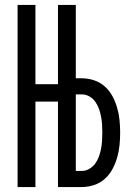

<svg xmlns="http://www.w3.org/2000/svg" viewBox="-20 -755 540 775"><path d="M51 0V-735H123V-415H214V-735H286V-439H310Q335 -439 359.5 -431Q384 -423 403 -406Q422 -389 434 -366.5Q446 -344 453 -319.5Q460 -295 462.5 -270Q465 -245 465 -220Q465 -194 462.5 -169Q460 -144 453 -119.5Q446 -95 434 -72.5Q422 -50 403 -33Q384 -16 359.5 -8Q335 0 310 0H214V-345H123V0ZM286 -65H310Q326 -65 340.5 -73.5Q355 -82 364.5 -95Q374 -108 379.5 -123.5Q385 -139 388 -155Q391 -171 392 -187Q393 -203 393 -220Q393 -236 392 -252Q391 -268 388 -284Q385 -300 379.5 -315.5Q374 -331 364.5 -344.5Q355 -358 340.5 -366Q326 -374 310 -374H286Z"/></svg>

Font: Moesevka
Style: Regular
Weight: 400
Monospace: yes
Designer: Belleve Invis
Foundry: Belleve Invis
Version: Version 32.5.0; ttfautohint (v1.8.4)